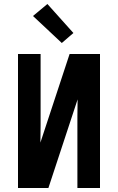

<svg xmlns="http://www.w3.org/2000/svg" viewBox="-20 -940 590 960"><path d="M70 0V-670H183V-402Q183 -358 183 -314Q183 -270 182 -227L328 -670H480V0H367V-268Q367 -312 367 -356Q367 -400 368 -443L222 0ZM289 -725 145 -860 217 -920 347 -775Z"/></svg>

Font: Lode Term
Style: Bold
Weight: 700
Monospace: yes
Designer: Belleve Invis
Foundry: Belleve Invis
Version: Version 29.2.0